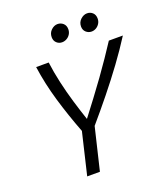

<svg xmlns="http://www.w3.org/2000/svg" viewBox="-157 -995 971 1107"><g transform="rotate(-20 328.5 -442.0)"><path d="M186 0 247 -257Q204 -369 172 -477.5Q140 -586 125 -693H202Q210 -631 225 -564.5Q240 -498 259.5 -433Q279 -368 298 -312Q336 -362 373.5 -411.5Q411 -461 446 -510Q481 -559 512.5 -605Q544 -651 571 -693H657Q612 -622 558 -548.5Q504 -475 445.5 -402.5Q387 -330 326 -259L264 0ZM315 -776Q296 -776 282 -789Q268 -802 268 -824Q268 -850 286 -867Q304 -884 325 -884Q345 -884 359.5 -871Q374 -858 374 -835Q374 -818 365.5 -804.5Q357 -791 343.5 -783.5Q330 -776 315 -776ZM496 -776Q477 -776 462.5 -789Q448 -802 448 -824Q448 -850 466.5 -867Q485 -884 506 -884Q526 -884 540 -871Q554 -858 554 -835Q554 -818 545.5 -804.5Q537 -791 524 -783.5Q511 -776 496 -776Z"/></g></svg>

Font: Ubuntu Sans Mono
Style: Italic
Weight: 400
Italic angle: -13.5°
Monospace: yes
Designer: Dalton Maag Ltd
Foundry: Dalton Maag Ltd
Version: Version 1.006